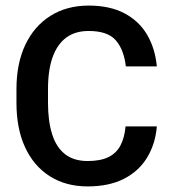

<svg xmlns="http://www.w3.org/2000/svg" viewBox="-20 -660 615 688"><path d="M152 -341V-291Q152 -227 166.5 -180Q181 -133 212.5 -108Q244 -83 294 -83Q340 -83 368.5 -97Q397 -111 411.5 -138.5Q426 -166 430 -207H542Q537 -145 507.5 -96Q478 -47 424.5 -19.5Q371 8 294 8Q216 8 158.5 -28.5Q101 -65 70 -132Q39 -199 39 -291V-341Q39 -432 70.5 -499Q102 -566 160.5 -603Q219 -640 298 -640Q374 -640 426.5 -612Q479 -584 507.5 -535Q536 -486 542 -422H431Q424 -482 395 -515.5Q366 -549 298 -549Q249 -549 217 -525Q185 -501 168.5 -455Q152 -409 152 -341Z"/></svg>

Font: Placeholder Sans Medium
Style: Regular
Weight: 500
Designer: The Branx Europe S.L
Version: Version 1.006;Fontself Maker 3.5.7